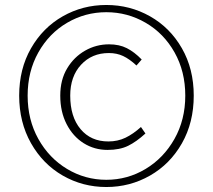

<svg xmlns="http://www.w3.org/2000/svg" viewBox="-20 -738 855 771"><path d="M57 -354Q57 -461 104.5 -544Q152 -627 232 -672.5Q312 -718 407 -718Q502 -718 582.5 -672.5Q663 -627 710.5 -544Q758 -461 758 -354Q758 -246 710.5 -162.5Q663 -79 582.5 -33Q502 13 407 13Q312 13 232 -33Q152 -79 104.5 -163Q57 -247 57 -354ZM724 -354Q724 -451 681 -527.5Q638 -604 565 -646.5Q492 -689 407 -689Q322 -689 249.5 -646.5Q177 -604 134 -527.5Q91 -451 91 -354Q91 -257 134 -180Q177 -103 249.5 -59.5Q322 -16 407 -16Q492 -16 564.5 -59.5Q637 -103 680.5 -180Q724 -257 724 -354ZM222 -354Q222 -418 250 -464Q277 -509 321.5 -534.5Q366 -560 418 -560Q459 -560 489.5 -544.5Q520 -529 549 -499L528 -475Q500 -501 474.5 -513Q449 -525 417 -525Q349 -525 305.5 -478Q262 -431 262 -354Q262 -269 303.5 -219.5Q345 -170 415 -170Q453 -170 484 -185Q515 -200 546 -228L564 -202Q528 -169 494.5 -152.5Q461 -136 412 -136Q359 -136 316 -163Q273 -190 247.5 -239.5Q222 -289 222 -354Z"/></svg>

Font: Merged Yaku Han JP Thin
Style: Regular
Weight: 250
Designer: Ryoko NISHIZUKA 西塚涼子 (kana, bopomofo & ideographs); Paul D. Hunt (Latin, Greek & Cyrillic); Sandoll Communications 산돌커뮤니
Foundry: Adobe
Version: Version 2.004